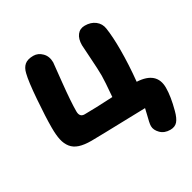

<svg xmlns="http://www.w3.org/2000/svg" viewBox="-152 -628 982 983"><g transform="rotate(-30 339.0 -136.5)"><path d="M583 204.1Q548.3 204.1 527.1 182.9Q505.9 161.6 505.9 138.2Q505.9 128.4 509.3 112.8Q512.7 97.2 518.1 76.2Q523.4 55.2 525.9 43Q498.5 43.5 421.6 45.7Q344.7 47.9 285.2 49.3Q225.6 50.8 205.1 50.8Q162.6 50.8 134.8 41.7Q106.9 32.7 90.8 12.5Q74.7 -7.8 68.4 -36.4Q62 -64.9 62 -108.9Q62 -171.4 69.6 -272.7Q77.1 -374 87.9 -416Q94.7 -445.3 112.3 -460.2Q129.9 -475.1 164.1 -475.1Q191.9 -475.1 213.9 -453.1Q235.8 -431.2 235.8 -395Q235.8 -394.5 224.4 -284.7Q212.9 -174.8 212.9 -118.2Q212.9 -84 242.2 -84Q298.8 -84 409.2 -89.8Q417 -181.2 417 -211.9Q417 -247.6 412.1 -318.6Q407.2 -389.6 407.2 -397Q407.2 -434.6 423.8 -455.8Q440.4 -477.1 469.2 -477.1Q505.4 -477.1 529.5 -458.3Q553.7 -439.5 558.1 -408.2Q565.9 -356 565.9 -279.8Q565.9 -191.9 556.2 -95.2Q670.9 -89.4 670.9 5.9Q670.9 57.6 650.9 131.8Q641.1 169.4 626 186.8Q610.8 204.1 583 204.1Z"/></g></svg>

Font: Shantell Sans Bouncy
Style: Bold
Weight: 700
Designer: Stephen Nixon, Anya Danilova, Shantell Martin
Foundry: Arrow Type
Version: Version 1.006;[9816181b4]